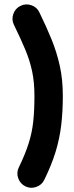

<svg xmlns="http://www.w3.org/2000/svg" viewBox="-20 -775 341 882"><path d="M96.7 81.1Q72.8 69.3 63.7 43.7Q54.7 18.1 66.4 -5.9Q95.7 -66.4 111.3 -115.5Q127 -164.6 132.6 -215.8Q138.2 -267.1 138.2 -334Q138.2 -397 127.7 -446.8Q117.2 -496.6 96.2 -546.9Q75.2 -597.2 43.9 -661.1Q32.2 -685.1 41.3 -710.9Q50.3 -736.8 74.2 -748Q98.1 -759.8 124 -751Q149.9 -742.2 161.1 -717.8Q192.4 -653.8 216.6 -594.7Q240.7 -535.6 254.6 -472.9Q268.6 -410.2 268.6 -334Q268.6 -262.2 261.2 -200.2Q253.9 -138.2 235.4 -77.6Q216.8 -17.1 183.6 50.8Q172.4 74.7 146.5 83.7Q120.6 92.8 96.7 81.1Z"/></svg>

Font: Mikhak Bold
Style: Regular
Weight: 700
Designer: Amin Abedi
Version: Version 3.3